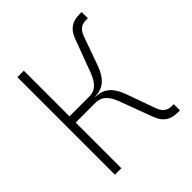

<svg xmlns="http://www.w3.org/2000/svg" viewBox="-190 -829 965 965"><g transform="rotate(-45 293.0 -346.5)"><path d="M80.1 0H126V-324.7H266.6C309.1 -324.7 335.9 -300.3 357.4 -242.7L422.4 -68.4C441.9 -15.6 477.5 2.4 523.9 2.4H540V-41.5H528.3C494.6 -41.5 474.6 -56.2 461.9 -91.3L406.7 -245.1C381.8 -314 346.2 -344.7 287.1 -346.2V-347.7C346.2 -349.1 381.8 -379.9 406.7 -448.7L461.9 -602.5C474.6 -637.7 494.6 -652.3 528.3 -652.3H540V-696.3H523.9C477.5 -696.3 441.9 -678.2 422.4 -625.5L357.4 -451.2C335.4 -393.1 309.1 -368.7 266.6 -368.7H126V-693.4H80.1Z"/></g></svg>

Font: Cascadia Code PL ExtraLight
Style: Regular
Weight: 200
Monospace: yes
Designer: Aaron Bell
Foundry: Saja Typeworks
Version: Version 2404.023